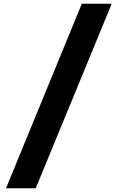

<svg xmlns="http://www.w3.org/2000/svg" viewBox="-20 -780 626 1021"><path d="M415 -760H574L170 221H12Z"/></svg>

Font: Lalezar
Style: Bold
Weight: 700
Designer: Borna Izadpanah
Foundry: Borna Izadpanah
Version: Version 1.003;January 24, 2021;FontCreator 13.0.0.2683 64-bi